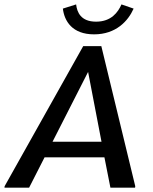

<svg xmlns="http://www.w3.org/2000/svg" viewBox="-58 -862 702 882"><path d="M230.8 -822.5C237.5 -765.8 273.3 -704.2 374.2 -704.2C475 -704.2 530.8 -765.8 555.8 -822.5L500 -841.7C484.2 -805.8 453.3 -762.5 383.3 -762.5C313.3 -762.5 295.8 -805.8 291.7 -841.7ZM562.5 0 563.3 -6.7 407.5 -650H324.2L-36.7 -6.7L-37.5 0H75.8L146.7 -139.2H421.7L449.2 0ZM408.3 -210.8H183.3L346.7 -531.7Z"/></svg>

Font: Boon Medium
Style: Italic
Weight: 500
Italic angle: -9°
Designer: Sungsit Sawaiwan
Foundry: FontUni
Version: Version 3.0